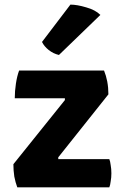

<svg xmlns="http://www.w3.org/2000/svg" viewBox="-20 -799 528 819"><path d="M442.4 -396.5Q442.4 -424.8 437.5 -451.2Q432.6 -476.6 423.8 -498Q303.7 -498 61.5 -498Q52.7 -474.6 47.9 -442.4Q43 -410.2 43 -379.9Q114.3 -379.9 256.8 -379.9Q256.8 -377.9 256.8 -372.1Q202.1 -303.7 37.1 -98.6Q37.1 -72.3 41 -45.9Q45.9 -20.5 53.7 0Q184.6 0 446.3 0Q450.2 -8.8 452.1 -25.4Q455.1 -41 455.1 -59.6Q455.1 -79.1 452.1 -94.7Q450.2 -111.3 446.3 -120.1Q374 -120.1 228.5 -120.1Q228.5 -122.1 228.5 -127.9Q282.2 -195.3 442.4 -396.5ZM408.2 -735.4Q386.7 -756.8 347.7 -767.6Q308.6 -779.3 280.3 -779.3Q239.3 -725.6 159.2 -620.1Q168 -601.6 187.5 -585.9Q207 -570.3 231.4 -564.5Q290 -621.1 408.2 -735.4Z"/></svg>

Font: cl
Style: Bold
Weight: 400
Designer: Mitja Miklavcic
Version: Version 7.504; 2011; Build 1021